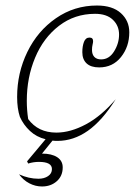

<svg xmlns="http://www.w3.org/2000/svg" viewBox="-20 -500 494 695"><path d="M317 -351Q317 -346 315 -338Q313 -330 313 -319Q313 -303 321.5 -294Q330 -285 346 -285Q375 -285 393 -314Q411 -343 411 -375Q411 -407 388.5 -428.5Q366 -450 324 -450Q250 -450 193.5 -406.5Q137 -363 107 -291Q77 -219 77 -135Q77 -102 82 -69Q118 -20 184 -20Q235 -20 291 -50Q347 -80 399 -141Q350 -63 298 -26.5Q246 10 188 10Q176 10 170 9L132 56Q167 56 187 69Q207 82 207 106Q207 137 185.5 156Q164 175 132 175Q108 175 86 163.5Q64 152 49 131Q84 147 119 147Q140 147 154 137.5Q168 128 168 112Q168 86 121 86Q101 86 82 92L78 84L145 4Q112 -4 88.5 -26Q65 -48 52 -77Q42 -107 42 -149Q42 -236 79 -312Q116 -388 182.5 -434Q249 -480 331 -480Q387 -480 417.5 -452.5Q448 -425 448 -383Q448 -331 418 -293.5Q388 -256 339 -256Q309 -256 293.5 -270.5Q278 -285 278 -311Q278 -333 284 -348.5Q290 -364 304 -364Q317 -364 317 -351Z"/></svg>

Font: Srisakdi
Style: Regular
Weight: 400
Designer: Cadson Demak Co.,Ltd.
Foundry: Cadson Demak Co.,Ltd.
Version: Version 1.000